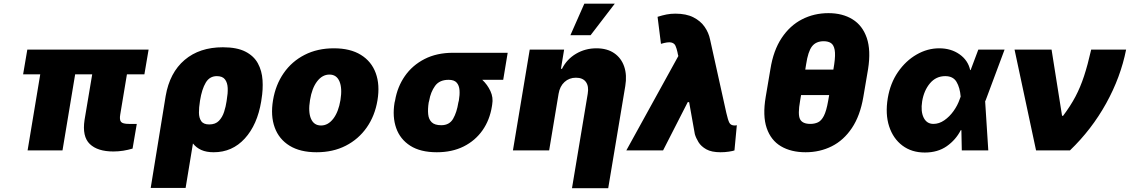

<svg xmlns="http://www.w3.org/2000/svg" viewBox="-20 -814 6118 1039"><path d="M784.1 -545.5 761.4 -411.9H666.9L630.7 -194.6Q625.7 -165.8 634.8 -154.7Q643.8 -143.5 677.6 -143.5H720.2L697.4 -9.9Q672.2 -2.5 646.5 1.6Q620.7 5.7 593.8 5.7Q507.8 5.7 465.9 -34.8Q424 -75.3 437.5 -164.8L479 -411.9H386.7L318.2 0H129.3L197.8 -411.9H105.1L127.8 -545.5Z M795.5 203.1 876.4 -294Q898.1 -420.8 978.9 -489.5Q1059.7 -558.2 1186.1 -558.2Q1261.7 -558.2 1307.7 -534.8Q1353.7 -511.4 1375.5 -471.2Q1397.4 -431.1 1400.7 -380.5Q1404.1 -329.9 1394.9 -275.6L1393.5 -265.6Q1372.5 -138.8 1304.7 -64.5Q1236.9 9.9 1136.4 9.9Q1096.6 9.9 1069.2 -2.5Q1041.9 -14.9 1024.1 -37.6L984.4 203.1ZM1062.5 -269.9 1061.8 -264.9Q1056.5 -233 1056.6 -204.5Q1056.8 -176.1 1069.1 -158.4Q1081.3 -140.6 1112.2 -140.6Q1146 -140.6 1164.8 -160.3Q1183.6 -180 1192.8 -209Q1202.1 -237.9 1206 -265.6L1207.4 -275.6Q1213.4 -308.9 1212.2 -337.7Q1210.9 -366.5 1197.6 -384.2Q1184.3 -402 1153.4 -402Q1114.3 -402 1093.4 -366.8Q1072.4 -331.7 1062.5 -269.9Z M1693.2 9.9Q1604.4 9.9 1547.1 -25.4Q1489.7 -60.7 1466.6 -124.1Q1443.5 -187.5 1457.4 -271.3Q1471.2 -355.1 1515.3 -418.5Q1559.3 -481.9 1628.6 -517.2Q1697.8 -552.6 1786.9 -552.6Q1875.4 -552.6 1932.7 -517.2Q1990.1 -481.9 2013.3 -418.5Q2036.6 -355.1 2022.7 -271.3Q2008.9 -187.5 1964.5 -124.1Q1920.1 -60.7 1851 -25.4Q1782 9.9 1693.2 9.9ZM1717.3 -134.9Q1755.3 -134.9 1783.6 -171.7Q1811.8 -208.5 1822.4 -272.7Q1832.7 -337 1816.9 -373.8Q1801.1 -410.5 1762.8 -410.5Q1724.4 -410.5 1696.2 -373.8Q1668 -337 1657.7 -272.7Q1647 -208.5 1662.8 -171.7Q1678.6 -134.9 1717.3 -134.9Z M2115.1 -258.5 2117.9 -269.9Q2130.3 -343.8 2170.8 -402.2Q2211.3 -460.6 2277.3 -494.5Q2343.4 -528.4 2431.8 -528.4H2727.3L2703.1 -382.1H2589.8Q2617.5 -356.2 2633.9 -321.2Q2650.2 -286.2 2643.5 -248.6L2642 -238.6Q2630.3 -164.8 2591.1 -108.8Q2551.8 -52.9 2489.2 -21.5Q2426.5 9.9 2343.8 9.9Q2255.3 9.9 2200.3 -25.2Q2145.2 -60.4 2123.9 -121.1Q2102.6 -181.8 2115.1 -258.5ZM2302.6 -269.9 2299.7 -258.5Q2294.4 -223.7 2297.1 -196Q2299.7 -168.3 2316.2 -152.3Q2332.7 -136.4 2367.9 -136.4Q2411.9 -136.4 2432 -171.3Q2452.1 -206.3 2460.2 -258.5L2463.1 -269.9Q2468.4 -300.4 2466.6 -326Q2464.8 -351.6 2451.3 -366.8Q2437.9 -382.1 2407.7 -382.1Q2358 -382.1 2334.2 -348.9Q2310.4 -315.7 2302.6 -269.9Z M3002.8 -306.8 2951.7 0H2755.7L2846.6 -545.5H3032.7L3015.6 -441.8H3021.3Q3047.6 -494 3097.5 -523.3Q3147.4 -552.6 3207.4 -552.6Q3265.3 -552.6 3303.6 -526.3Q3342 -500 3357.8 -453.8Q3373.6 -407.7 3363.6 -348L3271.3 204.5H3075.3L3160.5 -306.8Q3167.3 -347.3 3150.6 -370.4Q3133.9 -393.5 3096.6 -393.5Q3060.4 -393.5 3035 -370.4Q3009.6 -347.3 3002.8 -306.8ZM3066.8 -623.6 3142 -794H3306.8L3176.1 -623.6Z M3879.3 9.9Q3830.6 9.9 3802.2 -6Q3773.8 -22 3759.9 -44.7Q3746.1 -67.5 3740.1 -88.1L3709.2 -261.4H3701.7L3568.2 0H3369.3L3650.9 -511L3649.1 -517Q3648.1 -521 3647.4 -524.5Q3646.7 -528.1 3646 -532Q3641.7 -551.5 3635.5 -565.9Q3629.3 -580.3 3611.9 -584.2Q3594.5 -588.1 3556.8 -576.7L3538.4 -723Q3565.3 -731.5 3587.5 -735.8Q3609.7 -740.1 3634.9 -740.1Q3693.5 -740.1 3732.2 -720.3Q3771 -700.6 3793 -668.9Q3815 -637.1 3822.4 -600.9L3910.5 -203.1Q3919.4 -163.7 3927.2 -149.3Q3935 -134.9 3956 -134.9Q3959.5 -134.9 3959.3 -135.1Q3959.2 -135.3 3967.3 -136.4L3954.5 0Q3946.4 3.2 3924.2 6.6Q3902 9.9 3879.3 9.9Z M4677.6 -440.3 4652 -289.8Q4634.6 -187.5 4590 -121.1Q4545.5 -54.7 4481 -22.4Q4416.5 9.9 4339.5 9.9Q4261 9.9 4206.3 -22.4Q4151.6 -54.7 4128.9 -121.1Q4106.2 -187.5 4123.6 -289.8L4149.1 -440.3Q4165.1 -541.2 4209.9 -608.5Q4254.6 -675.8 4320 -709.3Q4385.3 -742.9 4463.1 -742.9Q4539.4 -742.9 4593.4 -709.5Q4647.4 -676.1 4670.5 -609Q4693.5 -541.9 4677.6 -440.3ZM4461.6 -268.5 4467 -299.7H4315L4309.7 -268.5Q4296.5 -195 4309.3 -169.2Q4322.1 -143.5 4365.1 -143.5Q4388.1 -143.5 4406.4 -152Q4424.7 -160.5 4438.4 -187.1Q4452.1 -213.8 4461.6 -268.5ZM4337.7 -437.5H4489.7L4494.3 -465.9Q4501.8 -517 4496.8 -544Q4491.8 -571 4476.6 -581Q4461.3 -590.9 4437.5 -590.9Q4395.6 -590.9 4374.1 -563Q4352.6 -535.2 4342.3 -465.9Z M4984.4 11.4Q4913.4 11.4 4863.3 -26.3Q4813.2 -63.9 4791.5 -130.3Q4769.9 -196.7 4784.1 -282.7Q4797.6 -363.6 4839.5 -424.4Q4881.4 -485.1 4940 -518.8Q4998.6 -552.6 5062.5 -552.6Q5126.4 -552.6 5172.4 -520.2Q5218.4 -487.9 5230.1 -434.7L5232.6 -435L5274.1 -545.5H5416.2L5313.9 -271.3L5311.1 -266L5328.1 0H5184.7L5182.5 -109.7L5179 -109.4Q5152.3 -57.2 5103.5 -22.9Q5054.7 11.4 4984.4 11.4ZM5178.6 -291.2Q5174.7 -339.8 5156.2 -370.9Q5137.8 -402 5095.2 -402Q5045.1 -402 5012.4 -363.1Q4979.8 -324.2 4970.2 -265.6Q4961.6 -211.3 4978.3 -177.4Q4995 -143.5 5031.2 -143.5Q5061.8 -143.5 5090 -163Q5118.3 -182.5 5140.1 -213.1Q5161.9 -243.6 5173.3 -277Z M5586.6 0 5470.2 -545.5H5670.5L5727.3 -187.5H5733Q5773.1 -240.8 5799.7 -291.2Q5826.3 -341.6 5846.2 -402Q5866.1 -462.4 5884.9 -545.5H6073.9Q6044.4 -396.3 5965.9 -254.6Q5887.4 -112.9 5769.9 0Z"/></svg>

Font: Inter UI Black
Style: Italic
Weight: 900
Italic angle: -9.39999°
Designer: Rasmus Andersson
Foundry: rsms
Version: 3.2;8d6f07862